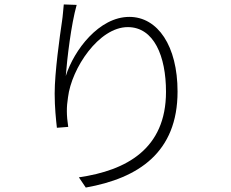

<svg xmlns="http://www.w3.org/2000/svg" viewBox="-20 -803 1040 864"><path d="M325 -781 267 -783C264 -755 263 -733 259 -707C249 -639 226 -478 226 -382C226 -319 232 -265 236 -228L287 -232C279 -285 279 -321 286 -365C302 -496 425 -681 555 -681C673 -681 727 -550 727 -390C727 -133 549 -36 335 -5L366 41C603 -1 779 -117 779 -391C779 -596 690 -727 562 -727C426 -727 313 -578 276 -461C282 -539 300 -693 325 -781Z"/></svg>

Font: GenYoGothic2 TW L
Style: Regular
Weight: 300
Version: Version 2.100;PS 2.1;hotconv 16.6.51;makeotf.lib2.5.65220 DE